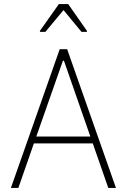

<svg xmlns="http://www.w3.org/2000/svg" viewBox="-20 -932 629 952"><path d="M34 0 276 -688H313L555 0H517L440 -221H148L71 0ZM160 -255H428L297 -631H292ZM178 -774V-779L272 -912H318L411 -779V-774H384L295 -882L205 -774Z"/></svg>

Font: Saira Thin SemiCondensed
Style: Regular
Weight: 100
Width: 4
Version: Version 1.101